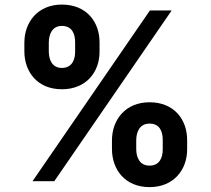

<svg xmlns="http://www.w3.org/2000/svg" viewBox="-20 -772 899 818"><path d="M83.8 -552.6C84.2 -465.2 139.9 -391.7 243.6 -391.7C346.9 -391.7 404.5 -464.5 404.1 -552.6V-590.9C404.5 -679 348.4 -752.5 243.6 -752.5C142 -752.5 84.2 -679 83.8 -590.9ZM118.6 0H211.3L711.3 -727.3H618.6ZM187.9 -590.9C188.2 -624.6 201.3 -661.6 243.6 -661.6C288.4 -661.6 300.4 -625.7 300.1 -590.9V-552.6C300.4 -517.8 286.9 -482.6 243.6 -482.6C201.7 -482.6 188.2 -517.8 187.9 -552.6ZM457 -136.4C457.4 -49 513.1 25.2 617.2 25.2C720.2 25.2 777.7 -49 777.3 -136.4V-174.7C777.7 -262.8 721.6 -336.3 617.2 -336.3C514.6 -336.3 457.4 -262.1 457 -174.7ZM560.4 -174.7C560.7 -209.5 574.6 -245.4 617.2 -245.4C661.9 -245.4 673.7 -209.5 673.3 -174.7V-136.4C673.7 -101.6 660.5 -66.4 617.2 -66.4C573.9 -66.4 560.7 -102.6 560.4 -136.4Z"/></svg>

Font: TID UI
Style: Bold
Weight: 700
Designer: The TID Project Authors
Foundry: Bakken & Bæck
Version: Version 1.001;hotconv 1.0.109;makeotfexe 2.5.65596